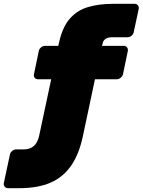

<svg xmlns="http://www.w3.org/2000/svg" viewBox="-136 -760 747 1005"><path d="M-94 225Q-105 225 -111.5 217Q-118 209 -116 198L-84 49Q-82 38 -72 30Q-62 22 -52 22H-13Q9 22 25.5 14.5Q42 7 53.5 -10.5Q65 -28 71 -59L132 -345H63Q52 -345 45.5 -353Q39 -361 42 -372L67 -493Q69 -504 79 -512Q89 -520 100 -520H169L173 -537Q191 -619 230 -663Q269 -707 326.5 -723.5Q384 -740 456 -740H569Q580 -740 586 -732Q592 -724 590 -713L564 -592Q562 -581 552.5 -573Q543 -565 532 -565H451Q429 -565 416.5 -556.5Q404 -548 401 -532L398 -520H512Q523 -520 529 -512Q535 -504 533 -493L508 -372Q505 -361 495.5 -353Q486 -345 475 -345H361L298 -48Q278 47 236 107.5Q194 168 127.5 196.5Q61 225 -35 225Z"/></svg>

Font: Rubik Black
Style: Italic
Weight: 900
Italic angle: -12°
Designer: Hubert and Fischer
Foundry: Hubert and Fischer
Version: Version 2.300;gftools[0.9.30]